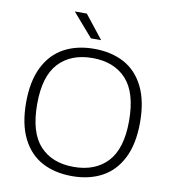

<svg xmlns="http://www.w3.org/2000/svg" viewBox="-100 -1031 1008 1126"><g transform="rotate(10 404.0 -468.0)"><path d="M65 -370Q65 -497.5 107.5 -582.2Q150 -667 226.2 -708Q302.5 -749 404.5 -749Q507.5 -749 583.5 -708Q659.5 -667 701.5 -582.2Q743.5 -497.5 743.5 -370Q743.5 -242.5 701 -157.8Q658.5 -73 582.5 -32Q506.5 9 404.5 9Q301 9 225 -32Q149 -73 107 -157.8Q65 -242.5 65 -370ZM678.5 -367.5Q678.5 -536 605.8 -615Q533 -694 404.5 -694Q276 -694 203.2 -616Q130.5 -538 130.5 -372.5Q130.5 -203.5 203 -124.8Q275.5 -46 404.5 -46Q533 -46 605.8 -124.2Q678.5 -202.5 678.5 -367.5ZM374 -806 253.5 -945H325L435 -806Z"/></g></svg>

Font: Encode Sans Expanded Light
Style: Regular
Weight: 300
Width: 7
Designer: Multiple Designers
Foundry: Impallari Type
Version: Version 2.000